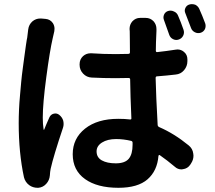

<svg xmlns="http://www.w3.org/2000/svg" viewBox="-20 -854 1040 927"><path d="M970.7 -741.2Q972.7 -735.4 972.7 -728.5Q972.7 -721.7 969.7 -713.9Q962.9 -700.2 948.7 -695.8Q934.6 -691.4 920.9 -698.2Q907.2 -705.1 902.3 -718.8Q886.7 -760.7 875 -790Q869.1 -802.7 875 -815.4Q880.9 -828.1 893.6 -832Q900.4 -834 906.2 -834Q915 -834 922.9 -831.1Q936.5 -824.2 942.4 -810.5Q957 -778.3 970.7 -741.2ZM866.2 -710Q871.1 -695.3 864.3 -681.6Q857.4 -668 842.8 -663.1Q829.1 -658.2 815.4 -665Q801.8 -671.9 796.9 -686.5Q782.2 -729.5 771.5 -757.8Q766.6 -770.5 772 -783.2Q777.3 -795.9 791 -800.8Q796.9 -802.7 803.7 -802.7Q811.5 -802.7 819.3 -798.8Q834 -793 839.8 -778.3Q853.5 -747.1 866.2 -710ZM116.2 -711.9Q119.1 -735.4 136.7 -751Q153.3 -764.6 173.8 -764.6Q175.8 -764.6 178.7 -764.6L200.2 -762.7Q222.7 -760.7 235.4 -742.2Q243.2 -729.5 243.2 -715.8Q243.2 -709 242.2 -703.1Q237.3 -684.6 234.4 -668.9Q220.7 -610.4 203.6 -481.9Q186.5 -353.5 186.5 -286.1Q186.5 -254.9 190.4 -229.5Q190.4 -227.5 191.9 -227.5Q193.4 -227.5 193.4 -228.5Q201.2 -249 218.8 -288.1Q225.6 -301.8 239.7 -305.2Q253.9 -308.6 265.6 -299.8Q280.3 -288.1 285.2 -271.5Q287.1 -263.7 287.1 -254.9Q287.1 -246.1 284.2 -237.3Q238.3 -100.6 224.6 -39.1Q221.7 -25.4 220.7 -6.8Q218.8 16.6 203.1 33.7Q187.5 50.8 165 52.7Q163.1 52.7 161.1 52.7Q138.7 52.7 121.1 40Q101.6 25.4 95.7 2Q70.3 -116.2 70.3 -258.8Q70.3 -290 71.8 -323.7Q73.2 -357.4 76.7 -394.5Q80.1 -431.6 82.5 -459.5Q85 -487.3 90.3 -526.4Q95.7 -565.4 97.7 -581.5Q99.6 -597.7 105 -634.3Q110.4 -670.9 111.3 -671.9Q114.3 -694.3 116.2 -711.9ZM620.1 -155.3V-165Q620.1 -171.9 613.3 -173.8Q576.2 -182.6 541 -182.6Q499 -182.6 472.7 -166Q446.3 -149.4 446.3 -123Q446.3 -93.8 471.7 -79.6Q497.1 -65.4 539.1 -65.4Q583 -65.4 601.6 -87.4Q620.1 -109.4 620.1 -155.3ZM828.1 -614.3Q833 -615.2 836.9 -615.2Q854.5 -615.2 868.2 -603.5Q884.8 -589.8 884.8 -567.4V-558.6Q884.8 -534.2 868.7 -515.1Q852.5 -496.1 828.1 -494.1Q788.1 -489.3 738.3 -485.4Q731.4 -485.4 731.4 -477.5Q733.4 -390.6 741.2 -250Q742.2 -243.2 749 -240.2Q821.3 -209 890.6 -152.3Q910.2 -136.7 913.1 -112.3Q914.1 -107.4 914.1 -102.5Q914.1 -83 903.3 -66.4L898.4 -58.6Q885.7 -40 863.3 -37.1Q859.4 -36.1 856.4 -36.1Q837.9 -36.1 824.2 -48.8Q787.1 -80.1 752 -104.5Q750 -106.4 748 -105.5Q746.1 -104.5 745.1 -101.6Q739.3 -29.3 692.4 11.7Q645.5 52.7 551.8 52.7Q449.2 52.7 390.1 10.3Q331.1 -32.2 331.1 -109.4Q331.1 -185.5 390.6 -232.9Q450.2 -280.3 550.8 -280.3Q583 -280.3 607.4 -277.3Q615.2 -276.4 614.3 -283.2Q609.4 -391.6 608.4 -470.7Q608.4 -477.5 600.6 -477.5Q591.8 -477.5 570.3 -477.1Q548.8 -476.6 538.1 -476.6Q480.5 -476.6 422.9 -479.5Q398.4 -480.5 381.3 -498.5Q364.3 -516.6 364.3 -541V-543.9Q364.3 -567.4 380.9 -583Q396.5 -596.7 417 -596.7Q418.9 -596.7 421.9 -596.7Q478.5 -592.8 538.1 -592.8Q579.1 -592.8 599.6 -593.8Q607.4 -593.8 607.4 -601.6Q607.4 -626 606.9 -660.6Q606.4 -695.3 606.4 -703.1L605.5 -713.9Q605.5 -735.4 619.1 -751Q634.8 -767.6 656.2 -767.6H683.6Q706.1 -767.6 721.7 -751Q735.4 -735.4 735.4 -713.9Q735.4 -712.9 735.4 -705.1Q732.4 -643.6 732.4 -609.4Q732.4 -601.6 739.3 -602.5Q784.2 -607.4 828.1 -614.3Z"/></svg>

Font: Gen Jyuu Gothic Bold
Style: Bold
Weight: 700
Designer: [Source Han Sans]
Ryoko NISHIZUKA  (kana & ideographs); Paul D. Hunt (Latin, Greek & Cyrillic); Wenlong ZHANG  (bopomofo
Version: Version 1.002.20150607